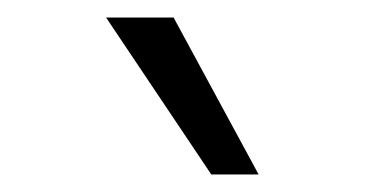

<svg xmlns="http://www.w3.org/2000/svg" viewBox="-20 -757 440 219"><path d="M221 -558 101 -737H178L275 -558Z"/></svg>

Font: Host Grotesk Light
Style: Regular
Weight: 300
Designer: Doukan Karapınar
Foundry: Element Type
Version: Version 1.003